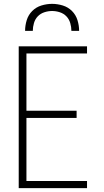

<svg xmlns="http://www.w3.org/2000/svg" viewBox="-20 -975 540 995"><path d="M77 0V-735H431V-698H117V-401H377V-364H117V-37H431V0ZM110 -815Q110 -843 118.5 -870.5Q127 -898 147 -918Q167 -938 194.5 -946.5Q222 -955 250 -955Q278 -955 305.5 -946.5Q333 -938 353 -918Q373 -898 381.5 -870.5Q390 -843 390 -815H350Q350 -835 344 -855.5Q338 -876 324 -890.5Q310 -905 290 -911.5Q270 -918 250 -918Q230 -918 210 -911.5Q190 -905 176 -890.5Q162 -876 156 -855.5Q150 -835 150 -815Z"/></svg>

Font: Iosevka SS18 Extralight
Style: Regular
Weight: 200
Monospace: yes
Designer: Belleve Invis
Foundry: Belleve Invis
Version: Version 25.1.1; ttfautohint (v1.8.4)